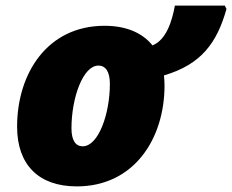

<svg xmlns="http://www.w3.org/2000/svg" viewBox="-20 -655 828 685"><path d="M254 10C459 10 567 -161 567 -350C567 -362 566 -374 565 -386C698 -425 754 -502 788 -623L782 -635H604C594 -581 574 -513 524 -493C488 -538 430 -563 353 -563C148 -563 41 -392 41 -203C41 -67 118 10 254 10ZM275 -133C250 -133 235 -154 235 -197C235 -306 276 -421 331 -421C357 -421 372 -399 372 -356C372 -248 331 -133 275 -133Z"/></svg>

Font: Noto Sans UI Black
Style: Italic
Weight: 900
Italic angle: -372°
Designer: Monotype Design Team
Foundry: Monotype Imaging Inc.
Version: Version 1.901